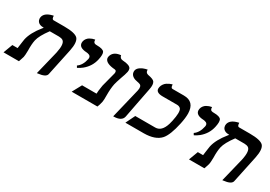

<svg xmlns="http://www.w3.org/2000/svg" viewBox="8 -1226 2672 1899"><g transform="rotate(30 1344.0 -276.0)"><path d="M389.2 13.2 450.2 -235.8Q453.1 -245.6 456.5 -262.2Q480.5 -374 442.9 -398.4Q426.3 -408.7 397.9 -409.2H293Q223.6 -316.4 210.4 -256.8Q200.2 -208.5 202.1 -137.2Q201.2 -77.6 196.8 -61Q193.8 -51.8 187 -30.3Q180.2 -9.3 176.8 0H1L40.5 -106H100.6Q101.6 -113.8 105.5 -143.1Q107.4 -155.8 110.8 -181.2Q114.7 -209.5 115.7 -213.9Q133.8 -297.9 213.9 -397Q218.8 -402.8 224.1 -409.2Q161.1 -409.2 146 -451.2Q140.6 -467.3 144 -484.9Q155.3 -538.6 237.3 -559.1Q237.3 -559.1 250.5 -562Q251.5 -522.9 270 -522H395Q518.1 -522 550.8 -486.3Q583 -449.2 561 -344.2L496.1 -37.1Q487.3 2.9 397.5 12.2Q397.5 12.2 389.2 13.2Z M706.5 -230 694.8 -250Q743.7 -282.7 760.3 -360.8Q769 -401.4 725.1 -408.7Q718.8 -409.7 712.9 -410.2Q625.5 -414.1 623 -467.8Q623 -476.6 624.5 -484.9Q628.4 -504.4 640.4 -519.3Q652.3 -534.2 666.3 -542Q680.2 -549.8 693.4 -554.7Q706.5 -559.6 715.3 -560.5L724.1 -562Q722.2 -524.9 753.4 -522.5Q758.8 -522 765.6 -522Q836.9 -522 851.6 -496.1Q864.3 -472.2 850.6 -410.2Q832 -323.2 761.2 -264.6Q735.8 -244.1 706.5 -230Z M1107.4 -272.9Q1096.2 -218.8 1096.7 -143.1Q1097.7 -87.4 1093.3 -65.9Q1085 -26.9 1073.2 0H779.3L836.9 -106H1002Q1002.4 -137.7 1010.3 -183.1Q1010.7 -189.9 1013.7 -205.1Q1020 -233.9 1036.1 -291Q1051.8 -345.2 1056.6 -369.1Q1062 -401.9 1038.1 -403.8Q934.6 -411.6 920.9 -459Q918.5 -470.2 920.4 -481Q933.6 -542.5 1007.3 -554.7Q1007.3 -554.7 1022.5 -556.2Q1028.3 -522 1063.5 -520Q1145.5 -515.6 1159.2 -483.4Q1165 -467.8 1161.1 -446.8Q1153.3 -411.1 1133.8 -359.9Q1113.3 -299.8 1107.4 -272.9Z M1256.8 5.9 1339.4 -335.9Q1351.1 -387.7 1325.2 -400.9Q1314.9 -405.8 1295.9 -409.2Q1227.5 -419.9 1213.9 -463.4Q1210 -478 1212.9 -493.2Q1218.3 -517.6 1245.1 -535.4Q1272 -553.2 1296.9 -559.1L1321.3 -564.9Q1318.8 -529.3 1352.5 -521.5Q1354.5 -521 1356 -521Q1412.6 -510.7 1427.2 -491.7Q1445.8 -465.8 1433.6 -405.8Q1421.9 -346.7 1398.9 -228Q1376.5 -111.8 1365.7 -55.2Q1353.5 5.9 1256.8 5.9Z M1786.6 -249Q1810.1 -358.9 1790 -389.6Q1775.9 -408.7 1746.6 -409.2H1582.5Q1506.3 -409.2 1505.4 -455.6Q1505.4 -464.4 1507.3 -473.1Q1511.7 -493.2 1523.7 -509.5Q1535.6 -525.9 1549.8 -535.2Q1564 -544.4 1577.4 -550.5Q1590.8 -556.6 1600.1 -559.1L1608.9 -561Q1608.9 -522.9 1628.9 -522H1759.8Q1882.3 -522 1884.8 -387.7Q1885.3 -336.9 1870.1 -266.1Q1838.9 -120.1 1791.5 -65.9Q1732.4 -0.5 1602.5 0H1392.6L1444.3 -106H1672.4Q1745.1 -106 1776.4 -209Q1782.2 -227.5 1786.6 -249Z M2040.5 -230 2028.8 -250Q2077.6 -282.7 2094.2 -360.8Q2103 -401.4 2059.1 -408.7Q2052.7 -409.7 2046.9 -410.2Q1959.5 -414.1 1957 -467.8Q1957 -476.6 1958.5 -484.9Q1962.4 -504.4 1974.4 -519.3Q1986.3 -534.2 2000.2 -542Q2014.2 -549.8 2027.3 -554.7Q2040.5 -559.6 2049.3 -560.5L2058.1 -562Q2056.2 -524.9 2087.4 -522.5Q2092.8 -522 2099.6 -522Q2170.9 -522 2185.5 -496.1Q2198.2 -472.2 2184.6 -410.2Q2166 -323.2 2095.2 -264.6Q2069.8 -244.1 2040.5 -230Z M2507.3 13.2 2568.4 -235.8Q2571.3 -245.6 2574.7 -262.2Q2598.6 -374 2561 -398.4Q2544.4 -408.7 2516.1 -409.2H2411.1Q2341.8 -316.4 2328.6 -256.8Q2318.4 -208.5 2320.3 -137.2Q2319.3 -77.6 2314.9 -61Q2312 -51.8 2305.2 -30.3Q2298.3 -9.3 2294.9 0H2119.1L2158.7 -106H2218.8Q2219.7 -113.8 2223.6 -143.1Q2225.6 -155.8 2229 -181.2Q2232.9 -209.5 2233.9 -213.9Q2252 -297.9 2332 -397Q2336.9 -402.8 2342.3 -409.2Q2279.3 -409.2 2264.2 -451.2Q2258.8 -467.3 2262.2 -484.9Q2273.4 -538.6 2355.5 -559.1Q2355.5 -559.1 2368.7 -562Q2369.6 -522.9 2388.2 -522H2513.2Q2636.2 -522 2668.9 -486.3Q2701.2 -449.2 2679.2 -344.2L2614.3 -37.1Q2605.5 2.9 2515.6 12.2Q2515.6 12.2 2507.3 13.2Z"/></g></svg>

Font: Linux Libertine Slanted O
Style: Bold Slanted
Weight: 700
Designer: Philipp H. Poll
Foundry: Philipp H. Poll
Version: Version 5.0.0